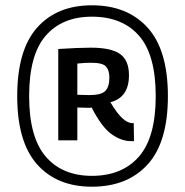

<svg xmlns="http://www.w3.org/2000/svg" viewBox="-20 -913 699 725"><path d="M327 -208Q195 -208 120 -292.5Q45 -377 45 -550Q45 -724 120 -808.5Q195 -893 327 -893Q461 -893 537.5 -808.5Q614 -724 614 -550Q614 -376 537.5 -292Q461 -208 327 -208ZM327 -249Q441 -249 504.5 -321.5Q568 -394 568 -550Q568 -706 505 -778Q442 -850 327 -850Q215 -850 152.5 -778Q90 -706 90 -550Q90 -395 152.5 -322Q215 -249 327 -249ZM475 -380Q438 -380 401 -406.5Q364 -433 326 -507Q322 -506 318.5 -506Q315 -506 311 -506Q301 -506 292 -506.5Q283 -507 272 -507V-383H200V-728Q277 -733 323 -733Q400 -733 433.5 -709Q467 -685 467 -629Q467 -545 397 -527Q443 -448 480 -448Q484 -448 485 -448L486 -380Q482 -380 475 -380ZM318 -554Q362 -554 377.5 -569.5Q393 -585 393 -620Q393 -647 380.5 -661.5Q368 -676 325 -676Q310 -676 300.5 -675.5Q291 -675 272 -673V-555Q287 -555 297 -554.5Q307 -554 318 -554Z"/></svg>

Font: Georama Medium
Style: Regular
Weight: 500
Designer: Jean-Baptiste Levee
Foundry: Production Type
Version: Version 1.000